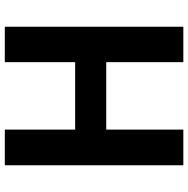

<svg xmlns="http://www.w3.org/2000/svg" viewBox="-12 -769 781 797"><g transform="rotate(-90 378.5 -370.5)"><path d="M91 0H239V-320H519V0H666V-741H519V-449H239V-741H91Z"/></g></svg>

Font: Noto Sans JP
Style: Bold
Weight: 700
Designer: Ryoko NISHIZUKA  (kana, bopomofo & ideographs); Paul D. Hunt (Latin, Greek & Cyrillic); Sandoll Communications , Soo-you
Foundry: Adobe
Version: Version 2.002;hotconv 1.0.116;makeotfexe 2.5.65601